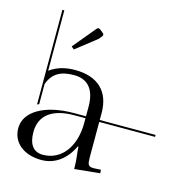

<svg xmlns="http://www.w3.org/2000/svg" viewBox="-110 -845 924 957"><g transform="rotate(15 352.5 -366.5)"><path d="M303 -696C300 -698 297 -700 294 -700C290 -700 287 -698 284 -695L187 -578L201 -566L308 -650L320 -665C322 -668 324 -670 324 -673C324 -677 323 -680 319 -683ZM346 -250V-226C346 -101.8 282.4 -19 187 -19C138.9 -19 113 -53 113 -116C113 -203.1 174.6 -250 289 -250ZM417 -250H705V-260H417V-296C417 -406 353 -469 235 -469C187.8 -469 144.2 -459.2 105 -430.4V-742H95V-254L105 -258V-362C126 -420 167 -443 236 -443C308 -443 346 -397 346 -310V-260H284C134.6 -260 35 -202.4 35 -116C35 -41.6 95.8 8 187 8C259 8 314 -37 345 -104H349C350 -69 357 -44 357 1V9L488 -4L487 -22L470 -21C462 -21 456 -20 450 -20C420 -20 417 -31 417 -71Z"/></g></svg>

Font: FoglihtenNo04
Style: Regular
Weight: 500
Designer: gluk (gluksza@wp.pl)
Foundry: gluk (gluksza@wp.pl)
Version: Version 0.70